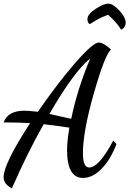

<svg xmlns="http://www.w3.org/2000/svg" viewBox="-20 -958 717 1065"><path d="M0 -279Q24 -344 116 -344Q136 -344 190 -338Q302 -500 399 -611Q496 -722 528 -722Q554 -722 596 -683Q563 -658 501.5 -443.5Q440 -229 440 -108Q440 -29 475 -29Q529 -29 608 -178L626 -159Q594 -74 544 -22.5Q494 29 440 29Q352 29 352 -126Q352 -175 365 -250Q314 -258 222 -269Q129 -104 46 87Q0 63 0 25Q0 -49 147 -275Q87 -279 0 -279ZM375 -299Q411 -471 481 -634Q392 -564 254 -326Q277 -321 320.5 -311Q364 -301 375 -299ZM478 -824Q465 -832 465 -852Q465 -879 510 -908.5Q555 -938 581 -938Q606 -938 641.5 -900Q677 -862 677 -832Q677 -806 652 -793Q629 -832 580 -876Q534 -861 478 -824Z"/></svg>

Font: Dancing Script
Style: Bold
Weight: 700
Designer: Pablo Impallari
Foundry: Pablo Impallari. www.impallari.com Igino Marini. www.ikern.com
Version: Version 1.002